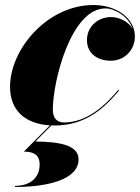

<svg xmlns="http://www.w3.org/2000/svg" viewBox="-20 -490 558 765"><path d="M138 165C138 221 97 250.5 40 250.5V255C171 255 293 225 293 145C293 86 210 74.5 121 74L185 9.5C189.5 10 194 10 198.5 10C324.5 10 400 -64 454.5 -129.5L451 -132C400 -69.5 325 -2 235.5 -2C209 -2 190.5 -17 190.5 -53C190.5 -167 263 -456.5 400 -456.5C437.5 -456.5 491.5 -424.5 508.5 -375.5C492 -403.5 455.5 -422 423 -422C368 -422 326.5 -382.5 326.5 -330C326.5 -275 371 -248 421 -248C475 -248 517.5 -289.5 517.5 -345C517.5 -414 448.5 -470 351.5 -470C170.5 -470 20 -295.5 20 -144C20 -51 79 3.5 179 9.5L75 114C120 114 138 132 138 165Z"/></svg>

Font: Bodoni* 36pt Fatface
Style: Italic
Weight: 900
Italic angle: -13°
Version: Version 2.3